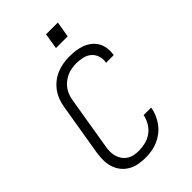

<svg xmlns="http://www.w3.org/2000/svg" viewBox="-274 -1037 1148 1148"><g transform="rotate(-45 300.0 -463.5)"><path d="M250 8Q220 8 190.5 2.5Q161 -3 136 -17.5Q111 -32 93.5 -54.5Q76 -77 67.5 -104.5Q59 -132 59 -162Q59 -192 64 -223L118 -548Q122 -575 131.5 -601.5Q141 -628 157.5 -651.5Q174 -675 197 -693.5Q220 -712 246.5 -723Q273 -734 300 -738.5Q327 -743 354 -743Q381 -743 407 -739.5Q433 -736 457 -727Q481 -718 500.5 -702.5Q520 -687 532.5 -665.5Q545 -644 548.5 -618Q552 -592 548 -565Q548 -564 547.5 -563Q547 -562 547 -561H483Q483 -561 483 -562Q483 -563 483 -564Q488 -591 479.5 -616Q471 -641 452 -657Q433 -673 407 -679Q381 -685 354 -685Q334 -685 314 -681.5Q294 -678 275 -669.5Q256 -661 239 -647Q222 -633 210 -615.5Q198 -598 191.5 -578.5Q185 -559 182 -539L128 -213Q124 -192 123.5 -171.5Q123 -151 128.5 -131.5Q134 -112 145 -96Q156 -80 172.5 -69Q189 -58 209 -54Q229 -50 250 -50Q278 -50 306.5 -57Q335 -64 359.5 -82Q384 -100 399.5 -126.5Q415 -153 420 -181H484Q480 -155 469 -129Q458 -103 441.5 -80.5Q425 -58 402.5 -40.5Q380 -23 354.5 -12Q329 -1 302.5 3.5Q276 8 250 8ZM432 -835H333L349 -935H449Z"/></g></svg>

Font: Iosevka SS04 Lt Ex Obl
Style: Regular
Weight: 300
Width: 7
Italic angle: -9°
Monospace: yes
Designer: Belleve Invis
Foundry: Belleve Invis
Version: Version 19.0.0; ttfautohint (v1.8.4)